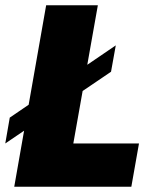

<svg xmlns="http://www.w3.org/2000/svg" viewBox="-48 -708 580 728"><path d="M6 0 127 -688H323L230 -164H479L450 0ZM-28 -164 -11 -262 391 -536 373 -436Z"/></svg>

Font: Archivo Condensed Black
Style: Italic
Weight: 900
Width: 3
Italic angle: -10°
Designer: Hector Gatti
Foundry: Omnibus-Type
Version: Version 2.001